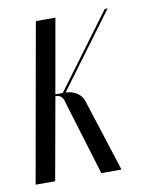

<svg xmlns="http://www.w3.org/2000/svg" viewBox="-82 -543 453 590"><g transform="rotate(-10 145.0 -247.5)"><path d="M187 0H250L180 -218C172 -251 147 -262 122 -263L294 -495H285L113 -263H90L131 -495H70L-18 0H43L89 -257H92C105 -257 113 -249 117 -230Z"/></g></svg>

Font: Moniqa Ita Display
Style: Italic
Weight: 400
Italic angle: -10°
Designer: Rajesh Rajput
Foundry: Rajesh Rajput
Version: Version 1.000